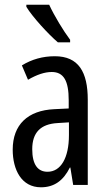

<svg xmlns="http://www.w3.org/2000/svg" viewBox="-20 -786 456 816"><path d="M189 -766H92V-757C118 -714 186 -640 226 -606H278V-617C250 -654 210 -720 189 -766ZM213 -547C162 -547 115 -534 73 -508L99 -447C137 -469 170 -480 200 -480C251 -480 272 -442 272 -360V-325L211 -322C98 -317 34 -256 34 -150C34 -65 71 10 154 10C210 10 249 -18 277 -74H279L291 0H353V-362C353 -480 314 -547 213 -547ZM273 -266V-212C273 -114 238 -56 182 -56C141 -56 117 -86 117 -152C117 -222 152 -259 225 -263Z"/></svg>

Font: Noto Sans UI Condensed
Style: Regular
Weight: 400
Width: 3
Designer: Monotype Design Team
Foundry: Monotype Imaging Inc.
Version: Version 1.901